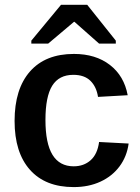

<svg xmlns="http://www.w3.org/2000/svg" viewBox="-20 -760 578 790"><path d="M283.2 9.8Q166.5 9.8 103.3 -61.3Q40 -132.3 40 -262.2Q40 -394 103.5 -466.1Q167 -538.1 284.2 -538.1Q373.5 -538.1 432.1 -492.9Q490.7 -447.8 505.4 -368.2L383.3 -361.3Q377 -402.8 352.1 -427.5Q327.1 -452.1 281.7 -452.1Q222.7 -452.1 194.8 -407.2Q167 -362.3 167 -266.6Q167 -170.4 196 -123Q225.1 -75.7 283.2 -75.7Q324.7 -75.7 352.8 -100.6Q380.9 -125.5 387.7 -175.8L509.3 -169.4Q502 -115.7 471.7 -75.2Q441.4 -34.7 393.1 -12.5Q344.7 9.8 283.2 9.8ZM108.9 -580.6V-592.8L231 -740.2H338.9L456.5 -592.8V-580.6H387.7L286.1 -670.4H284.7L178.2 -580.6Z"/></svg>

Font: Arimo SemiBold
Style: Regular
Weight: 600
Designer: Steve Matteson
Foundry: Monotype Imaging Inc.
Version: Version 1.33